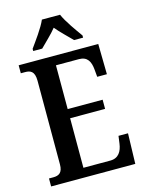

<svg xmlns="http://www.w3.org/2000/svg" viewBox="-135 -1012 829 1093"><g transform="rotate(-15 279.0 -465.5)"><path d="M128 -784V-771H181C208 -799 249 -836 275 -869C301 -837 344 -797 369 -771H422V-784C395 -822 348 -886 329 -931H222C203 -886 155 -822 128 -784ZM27 0H523L528 -179H472L466 -135C460 -91 440 -55 391 -55H232V-347H438V-401H232V-659H368C417 -659 434 -626 438 -579L442 -535H499L496 -714H27V-667H52C82 -667 108 -659 108 -601V-108C108 -60 86 -47 53 -47H27Z"/></g></svg>

Font: Noto Serif Myanmar Condensed SemiBold
Style: Regular
Weight: 600
Width: 3
Designer: Ben Mitchell and the Monotype Design Team
Foundry: Monotype Imaging Inc.
Version: Version 2.106